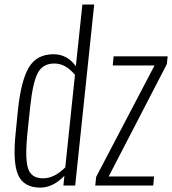

<svg xmlns="http://www.w3.org/2000/svg" viewBox="-20 -830 770 859"><path d="M406.2 0 410.2 -38.6 671.4 -537.1H484.4L488.3 -578.1H730L726.6 -543.5L466.3 -40.5H669.4L665.5 0ZM172.4 -32.2Q223.1 -32.2 272 -81.1L315.4 -495.1Q273.4 -545.9 223.6 -545.9Q170.9 -545.9 148.7 -502.9Q126.5 -460 115.2 -353L102.5 -232.9Q91.3 -123 105.2 -77.6Q119.1 -32.2 172.4 -32.2ZM160.2 9.3Q85.9 9.3 61 -47.6Q36.1 -104.5 50.3 -237.3L60.5 -340.3Q74.2 -469.2 109.1 -528.3Q144 -587.4 220.2 -587.4Q281.2 -586.9 319.3 -533.7L348.6 -809.6H401.4L316.4 0H263.7L268.1 -43.9Q217.8 9.3 160.2 9.3Z"/></svg>

Font: Oswald
Style: Extra-Light
Weight: 200
Designer: Vernon Adams
Foundry: Vernon Adams
Version: 3.0; ttfautohint (v0.94.23-7a4d-dirty) -l 8 -r 50 -G 200 -x 